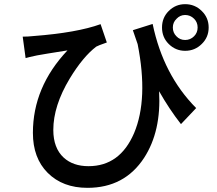

<svg xmlns="http://www.w3.org/2000/svg" viewBox="-20 -845 1040 922"><path d="M713 -730Q764 -485 922 -326L849 -249Q792 -322 744 -407Q755 -215 672 -87Q578 57 400 57Q281 57 209 -15Q138 -86 138 -207Q138 -427 304 -603Q184 -584 158 -579Q115 -570 103 -566L89 -669Q115 -669 142 -672Q350 -688 463 -729L493 -641Q450 -626 442 -621Q378 -572 315 -468Q236 -337 236 -221Q236 -134 286 -88Q331 -47 405 -47Q556 -47 624 -206Q693 -370 641 -633L618 -700ZM912 -671Q929 -688 929 -713Q929 -738 912 -755Q894 -773 869 -773Q845 -773 828 -755Q810 -738 810 -713Q810 -688 827 -671Q844 -653 869 -653Q894 -653 912 -671ZM949 -792Q982 -760 982 -713Q982 -666 949 -634Q916 -601 869 -601Q823 -601 790 -634Q758 -666 758 -713Q758 -760 790 -792Q823 -825 869 -825Q916 -825 949 -792Z"/></svg>

Font: Noto Sans S Chinese Medium
Style: Regular
Weight: 500
Designer: Ryoko NISHIZUKA  (kana & ideographs); Paul D. Hunt (Latin, Greek & Cyrillic); Wenlong ZHANG  (bopomofo); Sandoll Communi
Foundry: Adobe Systems Incorporated
Version: Version 1.000;PS 1;hotconv 1.0.78;makeotf.lib2.5.61930